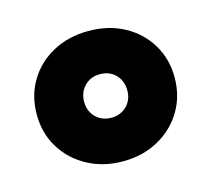

<svg xmlns="http://www.w3.org/2000/svg" viewBox="-61 -799 526 478"><g transform="rotate(-15 202.0 -560.0)"><path d="M202.6 -391.6Q151.4 -391.6 111.1 -413.6Q70.8 -435.5 47.6 -473.4Q24.4 -511.2 24.4 -559.6Q24.4 -608.4 47.4 -646.2Q70.3 -684.1 110.6 -705.8Q150.9 -727.5 202.1 -727.5Q253.9 -727.5 293.9 -705.8Q334 -684.1 356.9 -646.2Q379.9 -608.4 379.9 -560.5Q379.9 -512.2 356.9 -474.1Q334 -436 293.7 -413.8Q253.4 -391.6 202.6 -391.6ZM202.1 -503.9Q218.3 -503.9 231 -511.2Q243.7 -518.6 250.7 -531Q257.8 -543.5 257.8 -559.6Q257.8 -584.5 242.2 -600.3Q226.6 -616.2 202.1 -616.2Q178.2 -616.2 162.4 -600.3Q146.5 -584.5 146.5 -559.6Q146.5 -543.5 153.6 -531Q160.6 -518.6 173.3 -511.2Q186 -503.9 202.1 -503.9Z"/></g></svg>

Font: Reddit Sans Black
Style: Regular
Weight: 900
Version: Version 1.014